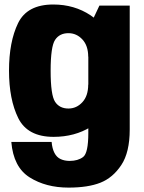

<svg xmlns="http://www.w3.org/2000/svg" viewBox="-20 -620 654 874"><path d="M292 234Q381 234 437.5 211.5Q494 189 532.2 131.2Q570.5 73.5 570.5 -30.5V-594.5H432.5L382 -487.5V-14.5Q382 77 358.2 94.8Q334.5 112.5 297 112.5Q274 112.5 256 104.2Q238 96 227.8 76Q217.5 56 215 26H31.5Q41 141 115 187.5Q189 234 292 234ZM224 3Q320 3 393.5 -42.5Q467 -88 467 -158.5L381.5 -235Q381.5 -183.5 355 -154.8Q328.5 -126 291.5 -126Q251 -126 230.8 -156.5Q210.5 -187 210.5 -298Q210.5 -408 230.8 -438.5Q251 -469 291.5 -469Q328.5 -469 355 -440.5Q381.5 -412 381.5 -362L466.5 -431Q466.5 -501 392.5 -550.2Q318.5 -599.5 222.5 -599.5Q103.5 -599.5 62.2 -514.5Q21 -429.5 21 -298.5Q21 -167.5 63.2 -82.2Q105.5 3 224 3Z"/></svg>

Font: Anybody SemiCondensed ExtraBold
Style: Regular
Weight: 800
Width: 4
Version: Version 1.113;gftools[0.9.25]